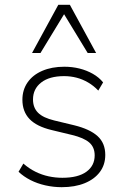

<svg xmlns="http://www.w3.org/2000/svg" viewBox="-20 -769 515 797"><path d="M236 8Q202 8 168.5 0.5Q135 -7 106.5 -21.5Q78 -36 57 -56L77 -90Q101 -69 127.5 -56Q154 -43 182 -37Q210 -31 239 -31Q304 -31 338.5 -56Q373 -81 373 -124Q373 -158 350.5 -177.5Q328 -197 278 -209L195 -229Q132 -244 102.5 -275Q73 -306 73 -355Q73 -396 94.5 -427Q116 -458 155.5 -475Q195 -492 247 -492Q280 -492 310 -484.5Q340 -477 365.5 -462.5Q391 -448 408 -427L388 -393Q369 -413 346 -426.5Q323 -440 298 -446.5Q273 -453 246 -453Q185 -453 151 -426.5Q117 -400 117 -356Q117 -322 138 -301Q159 -280 205 -269L288 -249Q353 -233 385 -204Q417 -175 417 -126Q417 -85 394.5 -55Q372 -25 331.5 -8.5Q291 8 236 8ZM113 -549 222 -749H270L379 -549H344L246 -710L148 -549Z"/></svg>

Font: Nunito Sans 12pt ExtraLight ExtraLight
Style: Regular
Weight: 250
Version: Version 3.101;gftools[0.9.27]